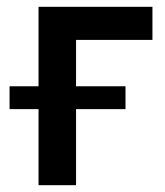

<svg xmlns="http://www.w3.org/2000/svg" viewBox="-20 -543 484 563"><path d="M93 0V-223H8V-290H93V-523H427V-426H203V-290H348V-223H203V0Z"/></svg>

Font: Raleway SemiBold
Style: Regular
Weight: 600
Designer: Matt McInerney, Pablo Impallari, Rodrigo Fuenzalida
Foundry: Matt McInerney, Pablo Impallari, Rodrigo Fuenzalida
Version: Version 4.026